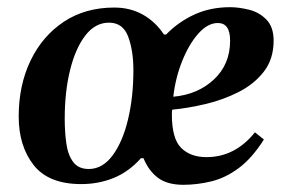

<svg xmlns="http://www.w3.org/2000/svg" viewBox="-20 -501 789 534"><path d="M206 11Q115 11 73.5 -42Q32 -95 32 -177Q32 -264 65 -332.5Q98 -401 157.5 -440.5Q217 -480 298 -480Q342 -480 377 -460.5Q412 -441 436 -405H442Q476 -440 520.5 -460.5Q565 -481 620 -481Q644 -481 672.5 -474Q701 -467 721 -446.5Q741 -426 741 -388Q741 -337 714 -302Q687 -267 643.5 -245Q600 -223 551 -211.5Q502 -200 459 -196Q458 -190 458 -183Q458 -115 484 -89.5Q510 -64 554 -64Q634 -64 689 -133L714 -113Q681 -61 644 -33.5Q607 -6 567.5 3.5Q528 13 490 13Q446 13 420 -6Q394 -25 379 -61H372Q338 -23 296 -6Q254 11 206 11ZM227 -31Q265 -31 293 -68.5Q321 -106 336 -168.5Q351 -231 351 -306Q351 -360 336.5 -399Q322 -438 283 -438Q245 -438 217.5 -402.5Q190 -367 175 -306.5Q160 -246 160 -171Q160 -134 164.5 -102Q169 -70 183.5 -50.5Q198 -31 227 -31ZM462 -232Q530 -238 575 -280Q620 -322 620 -388Q620 -437 586 -437Q558 -437 532 -408Q506 -379 487 -332Q468 -285 462 -232Z"/></svg>

Font: STIX Two Text SemiBold
Style: Italic
Weight: 600
Italic angle: -12°
Designer: Ross Mills, John Hudson & Paul Hanslow, Tiro Typeworks Ltd; with prior portions MicroPress Inc. and Coen Hoffman, Elsevi
Foundry: Tiro Typeworks Ltd
Version: Version 2.13 b171